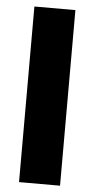

<svg xmlns="http://www.w3.org/2000/svg" viewBox="-53 -761 392 793"><g transform="rotate(5 143.0 -364.0)"><path d="M57 -728H227V0H57Z"/></g></svg>

Font: Murecho Thin
Style: Bold
Weight: 700
Version: Version 1.010